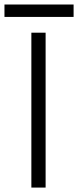

<svg xmlns="http://www.w3.org/2000/svg" viewBox="-50 -848 352 868"><path d="M-29.8 -827.6H282.7V-771.5H-29.8ZM91.8 -700.2H156.2V0H91.8Z"/></svg>

Font: Selawik Semilight
Style: Regular
Weight: 300
Designer: Aaron Bell
Foundry: Microsoft Corporation
Version: Version 1.01